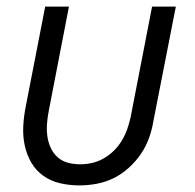

<svg xmlns="http://www.w3.org/2000/svg" viewBox="-20 -550 590 582"><path d="M221 12Q191 12 162.5 5.5Q134 -1 111.5 -17Q89 -33 75 -57Q61 -81 55 -109Q49 -137 50.5 -167Q52 -197 58 -227L117 -530H189L128 -215Q124 -195 122.5 -175.5Q121 -156 123.5 -137.5Q126 -119 133.5 -102.5Q141 -86 154 -74Q167 -62 185 -57Q203 -52 223 -52Q241 -52 259 -56Q277 -60 294.5 -70Q312 -80 326 -94Q340 -108 350 -125Q360 -142 366 -159.5Q372 -177 376 -195L441 -530H513L445 -183Q441 -158 432 -132.5Q423 -107 407.5 -84Q392 -61 370.5 -41.5Q349 -22 324.5 -10Q300 2 273.5 7Q247 12 221 12Z"/></svg>

Font: Lode Term
Style: Italic
Weight: 400
Italic angle: -11°
Monospace: yes
Designer: Belleve Invis
Foundry: Belleve Invis
Version: Version 29.2.0